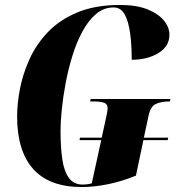

<svg xmlns="http://www.w3.org/2000/svg" viewBox="-20 -744 753 774"><path d="M310 10Q179 10 114 -62.5Q49 -135 49 -275Q49 -326 60.5 -386Q72 -446 99 -505.5Q126 -565 173 -614.5Q220 -664 292 -694Q364 -724 464 -724Q530 -724 574 -706.5Q618 -689 640.5 -661.5Q663 -634 663 -604Q663 -557 618.5 -530Q574 -503 511 -503Q511 -563 504.5 -610.5Q498 -658 482.5 -686Q467 -714 438 -714Q398 -714 367 -687.5Q336 -661 312 -616.5Q288 -572 271.5 -518Q255 -464 244.5 -408Q234 -352 229 -302Q224 -252 224 -217Q224 -152 231 -103Q238 -54 257.5 -27Q277 0 313 0Q322 0 330.5 -1Q339 -2 350 -5L388 -179H301L302 -189H390L407 -267Q410 -281 412 -291Q414 -301 414 -308Q414 -325 399 -330Q384 -335 357 -335H343L346 -345H667L665 -335H661Q632 -335 609.5 -325.5Q587 -316 579 -278L560 -189H658L656 -179H558L528 -36Q472 -13 416 -1.5Q360 10 310 10Z"/></svg>

Font: Noto Serif Display ExtraCondensed Black
Style: Italic
Weight: 900
Width: 2
Italic angle: -12°
Designer: Monotype Design Team
Foundry: Monotype Imaging Inc.
Version: Version 2.009